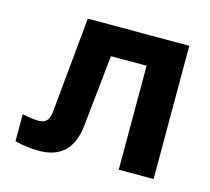

<svg xmlns="http://www.w3.org/2000/svg" viewBox="-80 -593 760 696"><g transform="rotate(15 300.0 -245.5)"><path d="M255.9 -121.1Q242.2 8.8 120.1 8.8Q74.2 8.8 29.8 -2.9V-104Q66.4 -96.2 91.8 -96.2Q110.8 -96.2 121.3 -107.2Q131.8 -118.2 133.8 -145L168 -500H548.8V0H418V-390.1H284.2Z"/></g></svg>

Font: LT Wave Text Bold
Style: Regular
Weight: 700
Designer: Daniel Lyons
Version: Version 2.5 (Glyphs App)